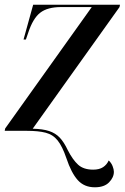

<svg xmlns="http://www.w3.org/2000/svg" viewBox="-21 -556 530 816"><path d="M382 240Q337 240 309.5 209.5Q282 179 261 116Q244 66 224 41Q204 16 173 8Q142 0 93 0H-1L1 -10L369 -526H239Q181 -526 150 -502Q119 -478 99 -417L89 -388H79L120 -536H489L487 -526L118 -9Q161 -8 188 1Q215 10 233 29Q251 48 267 82Q288 123 311 144Q334 165 375 165Q401 165 417 154.5Q433 144 441 126Q452 136 457.5 150Q463 164 463 174Q463 198 442.5 219Q422 240 382 240Z"/></svg>

Font: Noto Serif Display Medium
Style: Italic
Weight: 500
Italic angle: -12°
Designer: Monotype Design Team
Foundry: Monotype Imaging Inc.
Version: Version 2.009